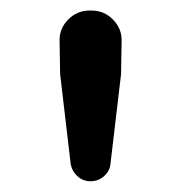

<svg xmlns="http://www.w3.org/2000/svg" viewBox="-20 -795 338 357"><path d="M111.3 -491.2 91.8 -657.2 90.8 -717.8Q89.8 -741.2 106.4 -758.3Q123 -775.4 146.5 -775.4H150.4Q173.8 -775.4 190.4 -758.3Q207 -741.2 206.1 -717.8L205.1 -657.2L185.5 -491.2Q184.6 -477.5 173.8 -467.8Q163.1 -458 148.4 -458Q133.8 -458 123.5 -467.8Q113.3 -477.5 111.3 -491.2Z"/></svg>

Font: Gen Jyuu Gothic Medium
Style: Regular
Weight: 500
Designer: [Source Han Sans]
Ryoko NISHIZUKA  (kana & ideographs); Paul D. Hunt (Latin, Greek & Cyrillic); Wenlong ZHANG  (bopomofo
Version: Version 1.002.20150607